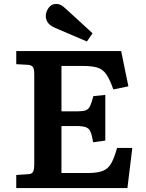

<svg xmlns="http://www.w3.org/2000/svg" viewBox="-20 -961 748 981"><path d="M63 0V-67L122 -71Q140 -71 147.5 -81Q155 -91 155 -122V-583Q155 -608 148 -618.5Q141 -629 120 -630L63 -633V-700H599L636 -520L559 -504Q541 -556 523 -581.5Q505 -607 478 -615.5Q451 -624 404 -624H294V-392H373Q402 -392 417 -397Q432 -402 440 -418.5Q448 -435 457 -470L518 -476V-243L456 -234Q450 -271 442 -288.5Q434 -306 417.5 -311.5Q401 -317 371 -317H294V-77H428Q477 -77 504.5 -87.5Q532 -98 548 -126Q564 -154 578 -205H656L631 0ZM424 -749 263 -818Q214 -838 214 -879Q214 -901 228.5 -921Q243 -941 267 -941Q278 -941 288.5 -936.5Q299 -932 313 -919L453 -791Z"/></svg>

Font: Literata 7pt SemiBold
Style: Regular
Weight: 600
Designer: Latin by Veronika Burian and Jose Scaglione. Greek by Irene Vlachou. Cyrillic by Vera Evstafieva.
Foundry: TypeTogether
Version: Version 3.002